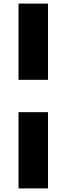

<svg xmlns="http://www.w3.org/2000/svg" viewBox="-20 -828 370 1068"><path d="M83 -204H247V220H83ZM83 -808H247V-384H83Z"/></svg>

Font: Encode Sans Wide
Style: Bold
Weight: 700
Designer: Pablo Impallari, Andres Torresi
Foundry: Pablo Impallari, Andres Torresi
Version: Version 1.000; ttfautohint (v1.00) -l 8 -r 50 -G 200 -x 14 -